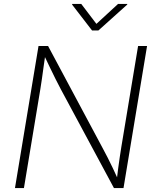

<svg xmlns="http://www.w3.org/2000/svg" viewBox="-20 -963 799 983"><path d="M56.6 0 177.2 -727.5H226.1L505.9 -204.1Q518.1 -182.1 531.2 -156Q544.4 -129.9 558.1 -101.3Q571.8 -72.8 585.4 -42L577.6 -41Q581.1 -71.3 585 -100.6Q588.9 -129.9 593 -157.7Q597.2 -185.5 601.1 -210L687 -727.5H732.9L612.3 0H563.5L291.5 -505.9Q278.3 -531.2 264.6 -558.1Q251 -585 236.3 -616Q221.7 -647 203.6 -684.6L212.4 -685.5Q207 -648.9 202.6 -616.9Q198.2 -585 194.3 -557.1Q190.4 -529.3 186.5 -506.3L102.5 0ZM396 -942.9 473.6 -840.8 584.5 -942.9H631.8L631.3 -939.5L483.9 -807.1H451.2L349.1 -939.5L349.6 -942.9Z"/></svg>

Font: Inter 16pt ExtraLight
Style: Italic
Weight: 250
Italic angle: -9.3988°
Version: Version 4.001;git-66647c0bb